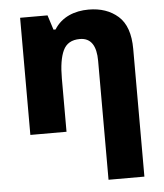

<svg xmlns="http://www.w3.org/2000/svg" viewBox="-55 -608 765 896"><g transform="rotate(-5 327.5 -159.5)"><path d="M585 240.2V-357.9C585 -428.7 566.9 -480 531.2 -511.7C495.1 -543.5 449.2 -559.1 393.1 -559.1C328.1 -559.1 266.6 -536.1 231.9 -480H222.2L200.2 -548.8H71.8V0H241.2V-250C241.2 -306.6 248 -350.1 262.2 -380.4C276.4 -410.6 302.2 -425.8 340.8 -425.8C393.1 -425.8 417 -386.7 417 -316.9V240.2Z"/></g></svg>

Font: Noto Reveo Sans
Style: Regular
Weight: 800
Designer: Monotype Design Team
Foundry: Monotype Imaging Inc.
Version: Version 2.007